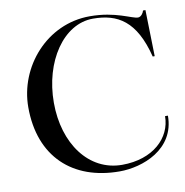

<svg xmlns="http://www.w3.org/2000/svg" viewBox="-79 -767 827 858"><g transform="rotate(-10 334.0 -338.0)"><path d="M630 -465H639L634 -675H623C621 -665 610 -648 596 -648C568 -648 502 -691 384 -691C188 -691 43 -521 43 -338C43 -113 183 15 396 15C499 15 651 -39 651 -193H638C638 -95 553 -12 412 -12C261 -12 159 -152 159 -338C159 -525 262 -678 396 -678C508 -678 588 -632 630 -465Z"/></g></svg>

Font: Open Baskerville 0.0.53
Style: Normal
Weight: 400
Designer: Isaac Moore, James Puckett, Rob Mientjes
Foundry: The Open Baskerville Project
Version: 0.0.53 (g939f078)